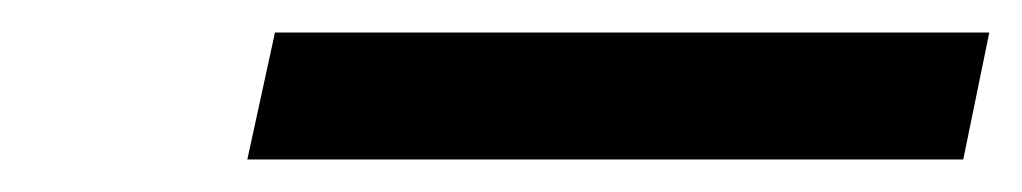

<svg xmlns="http://www.w3.org/2000/svg" viewBox="-20 -788 628 118"><path d="M149 -768H588L572 -690H132Z"/></svg>

Font: Taviraj
Style: Bold Italic
Weight: 700
Italic angle: -12°
Designer: Katatrad Team
Foundry: CadsonDemak
Version: Version 1.001